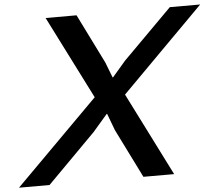

<svg xmlns="http://www.w3.org/2000/svg" viewBox="-105 -872 1065 933"><g transform="rotate(-5 427.5 -405.0)"><path d="M502.9 -405.8 707 0H557.1L439 -237.8L408.2 -319.8H405.8L335 -237.8L99.1 0H-49.8L355 -405.8L150.9 -810.1H301.8L420.9 -569.8L450.2 -494.1H452.1L517.1 -569.8L756.8 -810.1H904.8Z"/></g></svg>

Font: Sinkin Sans 500 Medium Italic
Style: Regular
Weight: 500
Italic angle: -112°
Designer: Keith Bates
Foundry: K-Type
Version: Sinkin Sans (version 1.0)  by Keith Bates   •   © 2014   www